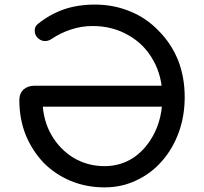

<svg xmlns="http://www.w3.org/2000/svg" viewBox="-20 -810 890 839"><path d="M436.5 8.8Q357.4 8.8 289.1 -19.5Q220.7 -47.9 169.9 -99.6Q120.1 -152.3 91.8 -221.7Q64.5 -291 64.5 -373Q64.5 -401.4 83 -418.9Q101.6 -435.5 130.9 -435.5Q333 -435.5 736.3 -435.5Q736.3 -413.1 736.3 -343.8Q579.1 -343.8 107.4 -343.8Q122.1 -348.6 166 -361.3Q168.9 -282.2 205.1 -219.7Q241.2 -157.2 301.8 -120.1Q363.3 -84 436.5 -84Q508.8 -84 566.4 -123Q623 -163.1 656.2 -231.4Q689.5 -299.8 689.5 -385.7Q689.5 -476.6 649.4 -546.9Q610.4 -617.2 541 -656.2Q471.7 -696.3 384.8 -696.3Q335 -696.3 289.1 -680.7Q244.1 -666 205.1 -639.6Q189.5 -628.9 171.9 -630.9Q155.3 -632.8 142.6 -646.5Q130.9 -660.2 131.8 -677.7Q131.8 -695.3 146.5 -706.1Q197.3 -747.1 257.8 -768.6Q319.3 -790 394.5 -790Q477.5 -790 549.8 -759.8Q621.1 -730.5 673.8 -674.8Q727.5 -621.1 757.8 -547.9Q787.1 -473.6 787.1 -385.7Q787.1 -301.8 760.7 -230.5Q734.4 -158.2 685.5 -103.5Q638.7 -50.8 575.2 -21.5Q511.7 8.8 436.5 8.8Z"/></svg>

Font: Abed
Style: Bold
Weight: 700
Designer: Johan Aakerlund
Version: Version 3.105